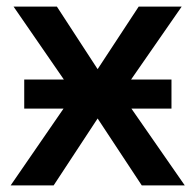

<svg xmlns="http://www.w3.org/2000/svg" viewBox="-20 -560 591 580"><path d="M53.2 -319.8H172.9L21 -540H151.9L274.9 -351.1L398.9 -540H528.8L376 -319.8H498V-231.9H377L538.1 0H408.2L274.9 -202.1L142.1 0H12.2L171.9 -231.9H53.2Z"/></svg>

Font: JBL Sans
Style: Semibold
Weight: 600
Version: Version 1.10